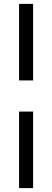

<svg xmlns="http://www.w3.org/2000/svg" viewBox="-20 -791 268 986"><path d="M78 -378V-771H150V-378ZM78 175V-218H150V175Z"/></svg>

Font: Sutasoma
Style: Regular
Weight: 400
Designer: Izhar Fathurrohim, Akbar Rohmanto, Arusyal Khofiqoini
Foundry: Kiwari Kolektiv
Version: Version 1.102